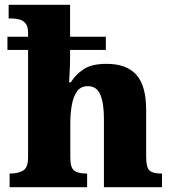

<svg xmlns="http://www.w3.org/2000/svg" viewBox="-20 -780 720 800"><path d="M20 0V-57H25Q55 -57 76 -69Q97 -81 97 -125V-572H11V-627H97V-644Q97 -670 86.5 -682.5Q76 -695 60.5 -699Q45 -703 30 -703H16V-760H272V-627H421V-572H272V-539Q272 -513 270.5 -486Q269 -459 268 -437H275Q294 -468 327.5 -491Q361 -514 424 -514Q507 -514 548 -468.5Q589 -423 589 -322V-128Q589 -82 603 -69.5Q617 -57 651 -57H655V0H413V-286Q413 -350 398 -385.5Q383 -421 346 -421Q316 -421 300.5 -398.5Q285 -376 279 -341Q273 -306 273 -268V-122Q273 -81 289.5 -69Q306 -57 339 -57H343V0Z"/></svg>

Font: Noto Serif ExtraBold
Style: Regular
Weight: 800
Designer: Monotype Design Team
Foundry: Monotype Imaging Inc.
Version: Version 2.014